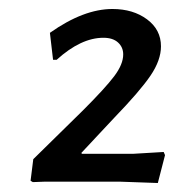

<svg xmlns="http://www.w3.org/2000/svg" viewBox="-20 -724 393 427"><path d="M230 -704Q276 -704 307 -681Q338 -658 338 -621Q338 -590 314.5 -555.5Q291 -521 234 -462L161 -384L162 -382H277L344 -386L347 -379L331 -317L246 -320H80L53 -319L48 -322L54 -370L165 -479Q214 -528 234 -554.5Q254 -581 254 -603Q254 -619 242.5 -629.5Q231 -640 210 -640Q160 -640 106 -591H98L91 -651Q166 -704 230 -704Z"/></svg>

Font: Alegreya Sans SC Medium
Style: Italic
Weight: 500
Italic angle: -7°
Designer: Juan Pablo del Peral
Foundry: Huerta Tipografica
Version: Version 2.007